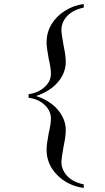

<svg xmlns="http://www.w3.org/2000/svg" viewBox="-20 -719 519 948"><path d="M121.1 -253.9Q168.9 -260.7 200.2 -289.1Q231.4 -317.4 231.4 -355.5Q231.4 -382.8 220.7 -427.7Q210 -484.4 210 -510.7Q210 -557.6 233.4 -597.7Q257.8 -638.7 299.8 -665Q341.8 -692.4 393.6 -699.2Q393.6 -693.4 393.6 -681.6Q338.9 -669.9 310.5 -638.7Q283.2 -608.4 283.2 -570.3Q283.2 -554.7 293.9 -494.1Q304.7 -445.3 304.7 -413.1Q304.7 -377 287.1 -343.8Q269.5 -311.5 237.3 -286.1Q205.1 -260.7 161.1 -246.1Q161.1 -245.1 161.1 -244.1Q205.1 -229.5 237.3 -204.1Q269.5 -178.7 287.1 -145.5Q304.7 -113.3 304.7 -77.1Q304.7 -43.9 293.9 3.9Q283.2 65.4 283.2 80.1Q283.2 118.2 310.5 148.4Q337.9 179.7 393.6 191.4Q393.6 197.3 393.6 209Q314.5 198.2 261.7 144.5Q210 91.8 210 20.5Q210 -5.9 220.7 -62.5Q231.4 -106.4 231.4 -133.8Q231.4 -171.9 200.2 -201.2Q168.9 -230.5 121.1 -236.3Q121.1 -242.2 121.1 -253.9Z"/></svg>

Font: Griech2
Style: Regular
Weight: 400
Version: 001.007